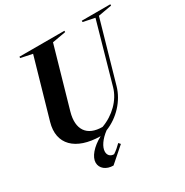

<svg xmlns="http://www.w3.org/2000/svg" viewBox="-204 -866 1208 1253"><g transform="rotate(-30 400.0 -239.0)"><path d="M292 222 404 124 392 110C374 128 354 146 332 160C305 160 288 143 288 116C288 81 319 36 368 0C463 -37 541 -121 568 -216L698 -672L800 -690V-700H585V-690L672 -672L545 -222C521 -137 447 -65 356 -32C240 -32 190 -104 224 -224L352 -672L454 -690V-700H115V-690L202 -672L76 -232C33 -83 129 12 315 14C243 53 200 105 200 148C200 191 238 222 292 222Z"/></g></svg>

Font: Mazius Display Extra Italic
Style: Bold
Weight: 700
Italic angle: -17°
Designer: Alberto Casagrande & Collletttivo
Foundry: Collletttivo
Version: Version 2.000;Glyphs 3.2 (3217)